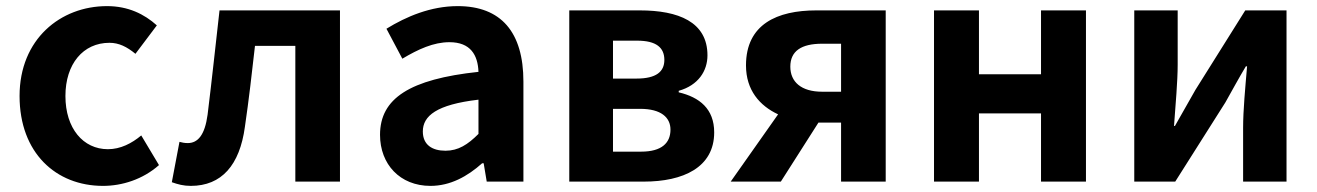

<svg xmlns="http://www.w3.org/2000/svg" viewBox="-20 -594 4307 628"><path d="M317 14C379 14 447 -7 500 -54L442 -151C411 -125 374 -106 333 -106C252 -106 194 -174 194 -280C194 -385 252 -454 338 -454C369 -454 395 -441 423 -418L493 -511C452 -548 399 -574 330 -574C178 -574 44 -466 44 -280C44 -94 163 14 317 14Z M604 14C705 14 764 -54 781 -179C794 -267 804 -356 814 -444H946V0H1092V-560H698C685 -446 673 -332 659 -219C650 -152 627 -126 594 -126C583 -126 575 -128 567 -130L542 2C562 9 580 14 604 14Z M1388 14C1453 14 1509 -17 1557 -60H1562L1572 0H1692V-327C1692 -489 1619 -574 1477 -574C1389 -574 1309 -540 1244 -500L1296 -402C1348 -433 1398 -456 1450 -456C1519 -456 1543 -414 1545 -359C1320 -335 1223 -272 1223 -153C1223 -57 1288 14 1388 14ZM1437 -101C1394 -101 1363 -120 1363 -164C1363 -215 1408 -252 1545 -268V-156C1510 -121 1479 -101 1437 -101Z M1842 0H2086C2214 0 2316 -46 2316 -161C2316 -238 2268 -276 2200 -292V-297C2264 -315 2294 -362 2294 -413C2294 -523 2198 -560 2073 -560H1842ZM1985 -337V-461H2064C2127 -461 2153 -438 2153 -398C2153 -360 2127 -337 2062 -337ZM1985 -98V-238H2074C2142 -238 2173 -210 2173 -170C2173 -127 2145 -98 2077 -98Z M2669 -294C2601 -294 2565 -326 2565 -376C2565 -427 2601 -451 2669 -451H2731V-294ZM2370 0H2534L2657 -193H2731V0H2877V-560H2650C2522 -560 2420 -515 2420 -380C2420 -299 2465 -248 2525 -220Z M3035 0H3182V-223H3385V0H3532V-560H3385V-351H3182V-560H3035Z M3690 0H3824L3988 -259C4006 -291 4035 -344 4055 -377H4059C4053 -307 4046 -233 4046 -176V0H4188V-560H4053L3890 -300C3872 -268 3842 -216 3823 -182H3820C3825 -252 3832 -327 3832 -383V-560H3690Z"/></svg>

Font: Noto Sans CJK TC
Style: Bold
Weight: 700
Designer: Ryoko NISHIZUKA 西塚涼子 (kana, bopomofo & ideographs); Paul D. Hunt (Latin, Greek & Cyrillic); Sandoll Communications 산돌커뮤니
Foundry: Adobe
Version: Version 2.004;hotconv 1.0.118;makeotfexe 2.5.65603